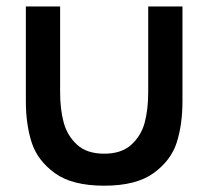

<svg xmlns="http://www.w3.org/2000/svg" viewBox="-20 -560 644 594"><path d="M60 -246.5V-540H166V-274.5Q166 -222 177 -181.2Q188 -140.5 218.2 -112.5Q248.5 -84.5 302.5 -84.5Q356 -84.5 386.5 -112.5Q417 -140.5 427.8 -181.2Q438.5 -222 438.5 -274.5V-540H544.5V-246.5Q544.5 -175 526.8 -119.2Q509 -63.5 455.2 -24.5Q401.5 14.5 302.5 14.5Q203 14.5 149.5 -24.5Q96 -63.5 78 -119.2Q60 -175 60 -246.5Z"/></svg>

Font: Vela Sans SemBd
Style: Regular
Weight: 600
Designer: Principal design: Mikhail Sharanda - project Manrope.
Design modification: Ravid Balaliev
Foundry: Mikhail Sharanda
Version: Version 1.001